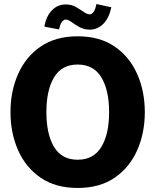

<svg xmlns="http://www.w3.org/2000/svg" viewBox="-20 -920 770 952"><path d="M365 12Q256 12 182 -38.5Q108 -89 70 -174.5Q32 -260 32 -364Q32 -468 70 -553.5Q108 -639 182 -689.5Q256 -740 365 -740Q474 -740 548 -689.5Q622 -639 660 -553.5Q698 -468 698 -364Q698 -260 660 -174.5Q622 -89 548 -38.5Q474 12 365 12ZM365 -128Q444 -128 482.5 -191.5Q521 -255 521 -364Q521 -473 482.5 -536.5Q444 -600 365 -600Q286 -600 248 -536.5Q210 -473 210 -364Q210 -255 248 -191.5Q286 -128 365 -128ZM458 -900 532 -884Q521 -831 492.5 -802Q464 -773 425 -773Q397 -773 374.5 -785.5Q352 -798 335 -810.5Q318 -823 306 -823Q296 -823 287 -811.5Q278 -800 273 -774L200 -788Q209 -840 237.5 -869Q266 -898 306 -898Q334 -898 356 -885.5Q378 -873 395 -861Q412 -849 425 -849Q435 -849 444 -861Q453 -873 458 -900Z"/></svg>

Font: Murecho
Style: Bold
Weight: 700
Designer: Neil Summerour
Foundry: Positype
Version: Version 1.010; ttfautohint (v1.8.3)